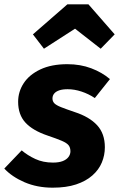

<svg xmlns="http://www.w3.org/2000/svg" viewBox="-38 -843 546 880"><path d="M270.8 -548.8Q330.4 -548.8 380.2 -530Q430 -511.2 465.9 -480.5L396.6 -393.6Q367.9 -412.7 335.4 -423.4Q302.9 -434.1 271.8 -434.1Q248.9 -434.1 233.5 -428.9Q218.1 -423.6 210.3 -414.1Q202.5 -404.6 202.5 -391.7Q202.5 -378.6 211.1 -369.6Q219.7 -360.7 242.1 -351.8Q264.4 -342.9 304.6 -329.3Q371.5 -307.6 407 -269.2Q442.6 -230.7 442.6 -168.1Q442.6 -131.2 428.6 -97.9Q414.7 -64.6 385.1 -38.6Q355.6 -12.6 310.7 2.3Q265.9 17.2 203.4 17.2Q132.5 17.2 74.5 -7.7Q16.6 -32.7 -18.3 -70.5L61.4 -153.8Q88.5 -130.7 124 -114.3Q159.5 -97.8 204.8 -97.8Q231.6 -97.8 249.3 -104.6Q267 -111.5 275.9 -123.5Q284.8 -135.6 284.8 -149.3Q284.8 -166.5 276.4 -177.2Q268 -187.8 245.2 -197.6Q222.3 -207.3 180.3 -221.6Q112.1 -244.6 78.6 -281Q45.1 -317.4 45.1 -376.6Q45.1 -422.7 70.7 -461.8Q96.2 -500.8 146.9 -524.8Q197.6 -548.8 270.8 -548.8ZM305.9 -711.5 163.4 -619.7 112.8 -685.5 270.9 -823.2H367.3L487.6 -685.5L423.5 -619.7Z"/></svg>

Font: Fira Sans Variable
Style: Italic
Weight: 397
Italic angle: -8°
Designer: Carrois Corporate & Edenspiekermann AG
Foundry: Carrois Corporate GbR & Edenspiekermann AG
Version: Version 4.202